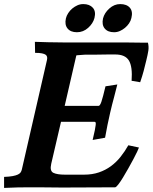

<svg xmlns="http://www.w3.org/2000/svg" viewBox="-50 -918 748 941"><path d="M267 -399H433Q440 -399 447 -419.5Q454 -440 467 -495L525 -504Q518 -474 509 -441.5Q500 -409 490 -366Q483 -337 477 -306.5Q471 -276 465 -243L404 -232Q411 -261 414.5 -278.5Q418 -296 419 -305.5Q420 -315 418.5 -318Q417 -321 413 -321H249L201 -115Q193 -80 211.5 -71Q230 -62 268 -62H362Q402 -62 434.5 -73Q467 -84 493.5 -103.5Q520 -123 541 -149.5Q562 -176 579 -206L631 -195Q630 -191 622.5 -175Q615 -159 603.5 -137.5Q592 -116 578.5 -92Q565 -68 552.5 -47.5Q540 -27 529.5 -13.5Q519 0 514 0Q457 0 399.5 0.5Q342 1 282 1Q268 1 242.5 1Q217 1 190 0.5Q163 0 138 0Q113 0 100 0Q68 0 38 0.5Q8 1 -30 3V-51Q-4 -52 12 -55Q28 -58 37.5 -62.5Q47 -67 51 -73Q55 -79 57 -87L180 -623Q182 -631 181 -638Q180 -645 174 -649.5Q168 -654 155.5 -656.5Q143 -659 122 -659L121 -713Q151 -712 186.5 -711Q222 -710 260 -710H519Q536 -710 557 -710Q578 -710 599 -709.5Q620 -709 640 -709Q660 -709 675 -709Q680 -689 677 -669.5Q674 -650 667 -622Q661 -596 654 -570Q647 -544 637 -515L595 -522Q600 -591 582 -621Q564 -651 515 -651Q498 -651 479 -651Q460 -651 442.5 -650.5Q425 -650 410.5 -650Q396 -650 390 -650H366Q339 -648 331.5 -647.5Q324 -647 324 -646ZM273 -828Q276 -841 284.5 -854Q293 -867 304.5 -876.5Q316 -886 329.5 -892Q343 -898 358 -898Q389 -898 405 -880Q421 -862 413 -830Q406 -803 382 -781.5Q358 -760 327 -760Q296 -760 281 -778.5Q266 -797 273 -828ZM455 -828Q462 -855 486 -876.5Q510 -898 539 -898Q571 -898 586.5 -880Q602 -862 594 -830Q591 -816 582.5 -803.5Q574 -791 562.5 -781.5Q551 -772 537.5 -766Q524 -760 509 -760Q478 -760 463 -778.5Q448 -797 455 -828Z"/></svg>

Font: Lusitana
Style: Bold Italic
Weight: 700
Designer: Ana Paula Megda
Foundry: Ana Paula Megda
Version: Version 1.000; ttfautohint (v1.1) -l 8 -r 50 -G 200 -x 14 -D